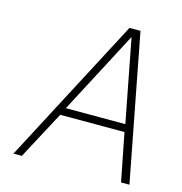

<svg xmlns="http://www.w3.org/2000/svg" viewBox="-108 -831 881 929"><g transform="rotate(15 332.5 -366.5)"><path d="M42 0 427 -733H482L623 0H581L534 -240H212L84 0ZM230 -278H528L448 -693Z"/></g></svg>

Font: Exo Thin ExtraLight
Style: Italic
Weight: 250
Italic angle: -9°
Version: Version 2.000